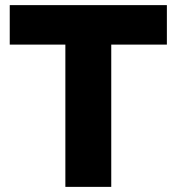

<svg xmlns="http://www.w3.org/2000/svg" viewBox="-20 -729 689 749"><path d="M235 0H414V-555H631V-709H18V-555H235Z"/></svg>

Font: MV Cash ExtraBold
Style: Regular
Weight: 800
Designer: Rodrigo Fuenzalida
Foundry: fragTYPE
Version: Version 1.100;Glyphs 3.1.2 (3151)